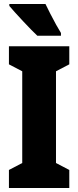

<svg xmlns="http://www.w3.org/2000/svg" viewBox="-20 -947 394 967"><path d="M329 0H25V-91L92 -126V-588L25 -623V-714H329V-623L262 -588V-126L329 -91ZM209 -927Q218 -908 233 -878.5Q248 -849 263 -822Q278 -795 287 -781V-767H168Q156 -778 136.5 -798Q117 -818 95.5 -841Q74 -864 55.5 -884.5Q37 -905 27 -917V-927Z"/></svg>

Font: Noto Sans Tamil ExtraCondensed Black
Style: Regular
Weight: 900
Width: 2
Designer: Jelle Bosma - Monotype Design Team
Foundry: Monotype Imaging Inc.
Version: Version 2.004; ttfautohint (v1.8.4.7-5d5b)